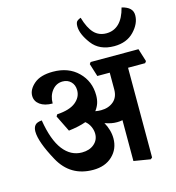

<svg xmlns="http://www.w3.org/2000/svg" viewBox="-134 -1044 1090 1187"><g transform="rotate(-15 410.5 -451.0)"><path d="M457.5 -883.3Q457.5 -908.7 468 -917.2Q478.5 -925.8 491.2 -929.7Q511.2 -860.4 542.2 -827.9Q573.2 -795.4 621.1 -795.4Q668.9 -795.4 702.1 -827.6Q735.4 -859.9 752 -925.8Q786.6 -917.5 804 -900.9Q821.3 -884.3 821.3 -857.9Q821.3 -804.2 774.2 -755.1Q727.1 -706.1 647.5 -706.1Q553.2 -706.1 505.4 -770Q457.5 -834 457.5 -883.3ZM76.7 -541Q76.7 -581.5 117.7 -616.7Q158.7 -651.9 238.3 -651.9Q337.9 -651.9 398.9 -591.8Q460 -531.7 460 -442.4Q460 -415 452.9 -392.8Q445.8 -370.6 429.2 -348.1Q439.5 -346.2 448.7 -345.5Q458 -344.7 465.8 -344.7Q513.7 -344.7 545.4 -371.3Q577.1 -397.9 577.1 -447.8V-555.2H497.6L471.7 -638.2L480 -649.4H786.1L812 -566.4L803.7 -555.2H694.3V19L683.6 27.8L577.1 10.3V-251Q566.4 -249 558.8 -248.3Q551.3 -247.6 542 -247.6Q522.5 -247.6 505.4 -251Q488.3 -254.4 464.8 -262.2Q478.5 -238.3 486.3 -211.2Q494.1 -184.1 494.1 -157.2Q494.1 -89.8 447.5 -45.4Q400.9 -1 323.7 -1Q178.2 -1 108.4 -128.7Q38.6 -256.3 38.6 -322.3Q38.6 -347.2 50.5 -361.8Q62.5 -376.5 94.7 -378.9Q115.7 -249 164.6 -186Q213.4 -123 284.7 -123Q333 -123 362.8 -148.7Q392.6 -174.3 392.6 -213.9Q392.6 -236.8 382.1 -260Q371.6 -283.2 352.1 -298.8Q329.6 -290.5 301.5 -284.4Q273.4 -278.3 240.7 -274.4L189.5 -378.4L196.8 -390.6Q277.3 -395.5 315.9 -426.8Q354.5 -458 354.5 -502Q354.5 -536.6 333.7 -557.4Q313 -578.1 281.2 -578.1Q240.2 -578.1 213.6 -544.9Q187 -511.7 187 -462.4Q136.2 -462.4 106.4 -484.1Q76.7 -505.9 76.7 -541Z"/></g></svg>

Font: Sitara
Style: Bold
Weight: 700
Designer: Neelakash Kshetrimayum
Foundry: Neelakash Kshetrimayum
Version: Version 1.000;PS Version 1.000;PS 1.0;hotconv 1.;hotconv 1.0